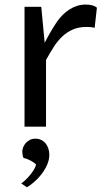

<svg xmlns="http://www.w3.org/2000/svg" viewBox="-20 -547 468 829"><path d="M85.9 -517.6H158.2L172.9 -362.3Q179.2 -374.5 186.3 -387.5Q193.4 -400.4 200.4 -412.6Q207.5 -424.8 214.4 -435.5Q221.2 -446.3 226.6 -454.1Q237.3 -469.2 250.7 -482.7Q264.2 -496.1 279.8 -506.1Q295.4 -516.1 313 -521.7Q330.6 -527.3 350.6 -527.3Q364.7 -527.3 377.4 -524.2Q390.1 -521 398.4 -513.7L388.7 -426.8Q379.9 -429.2 371.3 -429.9Q362.8 -430.7 354.5 -430.7Q319.8 -430.7 294.2 -419.4Q268.6 -408.2 248.3 -388.9Q228 -369.6 211.7 -343.8Q195.3 -317.9 178.7 -288.1V0H85.9ZM71.8 245.1Q82 237.8 92.8 227.3Q103.5 216.8 112.5 205.3Q121.6 193.8 127.9 182.9Q134.3 171.9 135.7 163.1Q131.3 158.7 125 154.3Q118.7 149.9 111.3 146Q104 142.1 96.2 139.2Q88.4 136.2 81.5 134.8Q79.1 129.4 77.6 121.8Q76.2 114.3 76.2 108.9Q76.2 99.6 79.8 89.6Q83.5 79.6 90.6 71.3Q97.7 63 108.2 57.4Q118.7 51.8 132.8 51.8Q146.5 51.8 157.7 57.1Q168.9 62.5 176.8 72Q184.6 81.5 188.7 94.2Q192.9 106.9 192.9 121.1Q192.9 143.6 183.1 165.3Q173.3 187 158.7 205.8Q144 224.6 127.2 239Q110.4 253.4 96.2 261.7Z"/></svg>

Font: Proza Libre
Style: Regular
Weight: 400
Designer: Jasper de Waard
Foundry: Jasper de Waard
Version: Version 1.001; ttfautohint (v1.4.1.8-43bc)